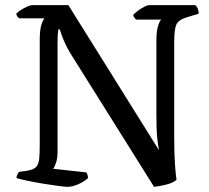

<svg xmlns="http://www.w3.org/2000/svg" viewBox="-20 -724 810 744"><path d="M242 0Q233 0 206 -3.5Q179 -7 146 -12.5Q113 -18 84.5 -24Q56 -30 44 -34Q44 -42 47.5 -48.5Q51 -55 54 -58L83 -62Q109 -66 119.5 -76.5Q130 -87 132 -109Q134 -131 134 -167V-571Q134 -608 140.5 -628.5Q147 -649 153 -653H55Q51 -655 47.5 -659.5Q44 -664 43 -671Q49 -678 61 -685.5Q73 -693 85.5 -698.5Q98 -704 104 -704H245L596 -142Q592 -161 589 -192Q586 -223 586 -284V-566Q586 -603 592.5 -623.5Q599 -644 605 -648H508Q505 -650 501.5 -654.5Q498 -659 496 -666Q502 -673 514 -682Q526 -691 538.5 -697.5Q551 -704 557 -704H737Q742 -700 746 -691Q750 -682 750 -671L704 -657Q671 -647 663 -628Q655 -609 655 -562V-194Q655 -130 658 -87Q661 -44 664 -27Q650 -15 623.5 -8.5Q597 -2 577 0L258 -509Q238 -541 226.5 -569Q215 -597 212 -610H206Q205 -606 204 -591.5Q203 -577 203 -550V-135Q203 -110 197 -93Q191 -76 186 -70L314 -56Q316 -54 318.5 -48Q321 -42 321 -34Q305 -19 282 -9.5Q259 0 242 0Z"/></svg>

Font: Texturina 72pt Medium
Style: Regular
Weight: 500
Designer: Guillermo Torres Carreño
Foundry: Omnibus-Type
Version: Version 1.002; ttfautohint (v1.8.3)